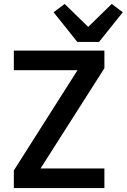

<svg xmlns="http://www.w3.org/2000/svg" viewBox="-20 -951 641 971"><path d="M185 -99H508V0H50V-89L372 -596H50V-695H508V-606ZM371 -739 251 -889 307 -931 426 -815 545 -931 601 -889 481 -739Z"/></svg>

Font: IBM-Poppins
Style: Poppins-Medium
Weight: 500
Designer: Mike Abbink, Paul van der Laan, Pieter van Rosmalen, Ben Mitchell, Mark Frömberg
Foundry: Bold Monday
Version: Version 1.1